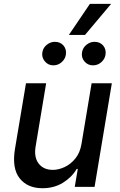

<svg xmlns="http://www.w3.org/2000/svg" viewBox="-20 -984 634 1011"><path d="M409.1 -226.2 462.4 -545.5H568.9L478 0H373.6L389.6 -94.5H383.9Q358.3 -50.8 311.6 -21.8Q264.9 7.1 203.5 7.1Q125 7.1 83.6 -44.9Q42.3 -96.9 58.6 -198.5L116.8 -545.5H223L167.3 -211.3Q158.4 -155.5 183.8 -122.5Q209.2 -89.5 258.5 -89.5Q288.4 -89.5 320.3 -104.4Q352.3 -119.3 377 -149.7Q401.6 -180 409.1 -226.2ZM469.5 -639.9Q442.5 -639.9 424.9 -660.3Q407.3 -680.8 411.9 -708.8Q416.2 -733 435.5 -748.4Q454.9 -763.8 477.3 -763.8Q506.7 -763.8 523.4 -744Q540.1 -724.1 535.5 -695.3Q532 -672.9 513.3 -656.4Q494.7 -639.9 469.5 -639.9ZM260.7 -639.9Q233.7 -639.9 216.1 -660.9Q198.5 -681.8 203.1 -708.8Q207 -733 226.6 -748.4Q246.1 -763.8 268.5 -763.8Q297.9 -763.8 314.6 -744Q331.3 -724.1 326.7 -695.3Q323.2 -672.9 304.5 -656.4Q285.9 -639.9 260.7 -639.9ZM342.7 -800.1 453.5 -963.8H565.3L427.6 -800.1Z"/></svg>

Font: Inter UI Medium
Style: Italic
Weight: 500
Italic angle: 9.39999°
Designer: Rasmus Andersson
Foundry: rsms
Version: 3.2;8d6f07862